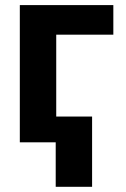

<svg xmlns="http://www.w3.org/2000/svg" viewBox="-20 -550 486 742"><path d="M418 -416H197.3V-99.6H335.9V171.9H195.3V0H56.6V-530.3H418Z"/></svg>

Font: Pretendard GOV
Style: Bold
Weight: 700
Designer: Base glyphs from Inter by Rasmus Andersson; Hangeul glyphs from Noto Sans CJK(Source Han Sans) by Jang Soo-young and Kan
Foundry: Kil Hyung-jin
Version: Version 1.309